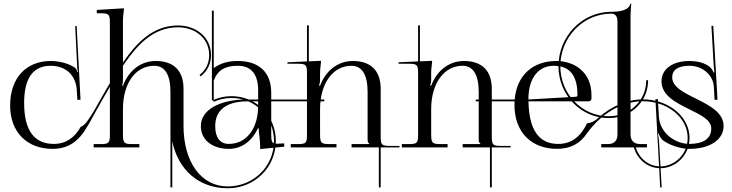

<svg xmlns="http://www.w3.org/2000/svg" viewBox="-20 -800 3974 1042"><path d="M400 -258 417 -259 396 -659 388 -658 399 -435C399.7 -421 402 -417 404 -410L400 -409C397 -419 394 -427 386 -433C349 -458 297 -469 255 -469C124 -469 35 -379 35 -228C35 -81 128 8 266 8C405 8 446.9 -102 499.7 -195.2C546.1 -277 608.4 -388.6 660.4 -462.2C724.6 -553.1 810.1 -651.8 945.7 -651.8C1041 -651.8 1115.2 -591 1115.2 -500.7C1115.2 -449.9 1091.6 -415.8 1062.9 -393.5L1069.1 -385.6C1099.6 -409.4 1125.2 -446.4 1125.2 -500.8C1125.2 -597.5 1045.1 -661.8 945.7 -661.8C804.6 -661.8 716.5 -559.1 652.3 -468C599.8 -393.6 537.2 -281.7 491 -200.1C476.1 -175 439 -113 419 -113C385 -53 338 -19 272 -19C167 -19 111 -90 111 -241C111 -378 161 -443 255 -443C321 -443 385 -408 396 -321Z M488.3 0H736.3V-18H701.3C653.3 -18 647.3 -23 647.3 -71V-208C647.3 -349 716.3 -443 817.3 -443C875.3 -443 905 -394 905 -301V217H915V-32.4C947.6 123.3 1060 221.7 1215.9 221.7C1361.7 221.7 1477 108.4 1477 -35.2C1477 -169.8 1372.6 -278.2 1236 -278.2C1199.9 -278.2 1165.9 -270.1 1136.2 -256.5L1140.4 -247.5C1168.7 -260.4 1201.4 -268.2 1236 -268.2C1367 -268.2 1467 -164.5 1467 -35.2C1467 102.8 1356.4 211.7 1215.9 211.7C1072.1 211.7 976 80 976 -117V-318C976 -416 923.3 -469 825.3 -469C742.3 -469 678.3 -416 647.3 -335H642.3V-338C646.3 -344 647.3 -353 647.3 -369V-689C647.3 -707 650.3 -727 652.3 -747V-755L505.3 -746V-728H523.3C571.3 -728 576.3 -723 576.3 -675V-71C576.3 -23 571.3 -18 523.3 -18H488.3Z M1381 -250V-226C1381 -101.8 1317.4 -19 1222 -19C1173.9 -19 1148 -53 1148 -116C1148 -203.1 1209.6 -250 1324 -250ZM1452 -250H1740V-260H1452V-296C1452 -406 1388 -469 1270 -469C1222.8 -469 1179.2 -459.2 1140 -430.4V-742H1130V-254L1140 -258V-362C1161 -420 1202 -443 1271 -443C1343 -443 1381 -397 1381 -310V-260H1319C1169.6 -260 1070 -202.4 1070 -116C1070 -41.6 1130.8 8 1222 8C1294 8 1349 -37 1380 -104H1384C1385 -69 1392 -44 1392 1V9L1523 -4L1522 -22L1505 -21C1497 -21 1491 -20 1485 -20C1455 -20 1452 -31 1452 -71Z M1558 0H1806V-18H1771C1723 -18 1717 -23 1717 -71V-208C1717 -346 1786 -443 1887 -443C1945 -443 1975 -394 1975 -301V-46C1975 -30 1977 -27 1984 -20V-18H1888V0H2036V217H2046V0H2148V-8H2099C2051 -8 2046 -13 2046 -61V-318C2046 -416 1993 -469 1895 -469C1812 -469 1747 -415 1717 -335H1712V-338C1715 -346 1717 -353 1717 -369V-405C1717 -423 1720 -443 1722 -463V-470L1656 -467.1V-662H1646V-466.7L1540 -462V-454H1593C1641 -454 1646 -449 1646 -401V-93V-71C1646 -23 1641 -18 1593 -18H1558Z M2161 0H2409V-18H2374C2326 -18 2320 -23 2320 -71V-208C2320 -346 2389 -443 2490 -443C2548 -443 2578 -394 2578 -301V-46C2578 -30 2580 -27 2587 -20V-18H2491V0H2639V217H2649V0H2751V-8H2702C2654 -8 2649 -13 2649 -61V-318C2649 -416 2596 -469 2498 -469C2415 -469 2350 -415 2320 -335H2315V-338C2318 -346 2320 -353 2320 -369V-405C2320 -423 2323 -443 2325 -463V-470L2259 -467.1V-662H2249V-466.7L2143 -462V-454H2196C2244 -454 2249 -449 2249 -401V-93V-71C2249 -23 2244 -18 2196 -18H2161Z M2848 -260V-275C2852 -382 2906 -443 2985 -443C3069 -443 3114 -394 3114 -284C3114 -278 3111 -275.3 3106 -275ZM2848 -250H3172C3183 -250 3190 -255 3190 -266V-284C3190 -409 3097 -469 2999 -469C2872.1 -469 2784.3 -391.5 2773.2 -260H2562V-250H2772.5C2772.2 -243.8 2772 -237.4 2772 -231C2772 -82 2864 7.8 3003.3 7.8C3076.7 7.8 3128.7 -21.3 3166.1 -77.4C3241.5 -181.2 3352.5 -250.6 3469.7 -250.6C3602.3 -250.6 3712.1 -162.1 3712.1 -51.7C3712.1 39.9 3638.7 102.9 3564.5 102.9C3482.8 102.9 3435.1 36.4 3426.8 -16.4L3416.9 -14.9C3425.8 41.8 3477.2 112.9 3564.6 112.9C3644.1 112.9 3722.1 45.6 3722.1 -51.8C3722.1 -168.1 3607.4 -260.7 3469.5 -260.7C3382.7 -260.7 3299.7 -223.8 3231.3 -163.9C3204.7 -139.7 3190 -134.3 3165.8 -130.7C3131.6 -58.8 3081.3 -18.9 3009.5 -18.9C2905 -19 2851 -94 2848 -250Z M3331 -174.1C3315.6 -170.8 3299.5 -169.1 3282.7 -169.1C3138.2 -169.1 3020.9 -290.7 3020.9 -440.7C3020.9 -598.2 3145.1 -726 3298 -726C3319.4 -726 3331 -711 3331 -683ZM3402 -204V-719C3402 -739.1 3405 -767.3 3406 -780L3400.5 -779.8C3394.5 -741 3332 -736 3298 -736C3139.5 -736 3010.9 -603.7 3010.9 -440.7C3010.9 -285.2 3132.7 -159.1 3282.7 -159.1C3299.4 -159.1 3315.6 -160.7 3331 -163.9V-71C3331 -36 3313 -18 3278 -18H3243V0H3491V-18H3456C3421 -18 3402 -36 3402 -71V-192.1C3460.1 -228.3 3497.3 -291.1 3497.3 -364.9H3487.3C3487.3 -297 3454.3 -238.9 3402 -204Z M3907 -116C3907 -185.8 3837.6 -224.3 3768 -259.1C3698.1 -294.1 3628 -325.4 3628 -381C3628 -421 3661 -443 3721 -443C3801 -443 3851.1 -384.2 3854 -331L3858 -258L3874 -259L3851 -660L3841 -659.4L3853 -448C3853.7 -438 3856.2 -414 3857 -407L3853 -406C3851.2 -412.7 3841 -430 3831 -438C3806 -457 3769 -469 3721 -469C3630 -469 3570 -425 3570 -359C3570 -282.2 3647.9 -242.9 3720 -207.5C3782.1 -176.9 3840 -149.3 3840 -103C3840 -48 3798 -19 3721 -19C3646 -19 3561.3 -76.8 3556 -166L3550.2 -262H3537L3563 218L3571 217L3557 -27C3556.4 -37 3552.7 -68 3551 -75L3554 -76C3561.3 -55 3573 -42 3580 -37C3611 -14 3671 8 3721 8C3833 8 3907 -42 3907 -116Z"/></svg>

Font: FoglihtenNo04
Style: Regular
Weight: 500
Designer: gluk (gluksza@wp.pl)
Foundry: gluk (gluksza@wp.pl)
Version: Version 0.70